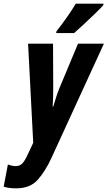

<svg xmlns="http://www.w3.org/2000/svg" viewBox="-91 -786 586 1046"><path d="M313 -606Q328 -619 360.5 -649Q393 -679 425 -710Q457 -741 472 -758L473 -766H322Q279 -695 217 -616L215 -606ZM189 75 475 -548H334L232 -304Q225 -288 216 -260Q207 -232 199 -205H196Q199 -259 199 -305L198 -548H62L90 -8L57 62Q44 90 30.5 104.5Q17 119 -6 119Q-24 119 -48 110L-71 231Q-45 240 -2 240Q73 240 114.5 193.5Q156 147 189 75Z"/></svg>

Font: Noto Sans UI Condensed ExtraBold
Style: Italic
Weight: 800
Width: 3
Designer: Monotype Design Team
Foundry: Monotype Imaging Inc.
Version: 1.001